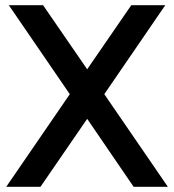

<svg xmlns="http://www.w3.org/2000/svg" viewBox="-20 -720 671 740"><path d="M249 -357 14 -700H146L316 -453L486 -700H617L382 -357L627 0H495L316 -262L136 0H4Z"/></svg>

Font: Bai Jamjuree SemiBold
Style: Regular
Weight: 600
Version: Version 1.000; ttfautohint (v1.6)